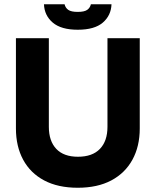

<svg xmlns="http://www.w3.org/2000/svg" viewBox="-20 -870 733 904"><path d="M346 14Q253 14 188 -20.5Q123 -55 89 -118Q55 -181 55 -265V-690H210V-273Q210 -206 245 -169Q280 -132 347 -132Q415 -132 450.5 -169Q486 -206 486 -273V-690H638V-265Q638 -181 603.5 -118Q569 -55 504 -20.5Q439 14 346 14ZM346 -730Q268 -730 228.5 -763.5Q189 -797 187 -850H284Q288 -833 301.5 -823.5Q315 -814 346 -814Q377 -814 390.5 -823.5Q404 -833 408 -850H505Q503 -797 464 -763.5Q425 -730 346 -730Z"/></svg>

Font: Radio Canada Big
Style: Bold
Weight: 700
Designer: Étienne Aubert Bonn
Foundry: Coppers and Brasses
Version: Version 1.001